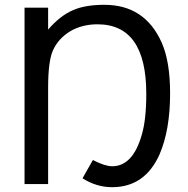

<svg xmlns="http://www.w3.org/2000/svg" viewBox="-20 -765 780 798"><path d="M82 -733H180V-642Q230 -700 284 -723Q334 -745 414 -745Q582 -745 652 -588Q687 -509 687 -377Q687 -225 643 -123Q582 13 446 13Q381 13 323 -24L366 -100Q416 -74 446 -74Q532 -74 569 -204Q588 -267 588 -375Q588 -664 385 -664Q324 -664 275 -637Q221 -605 199 -553Q180 -508 180 -400V0H82Z"/></svg>

Font: MongolianScript
Style: Regular
Weight: 400
Designer: Bolorsoft LLC, NUM
Foundry: Bolorsoft LLC
Version: Version 3.2